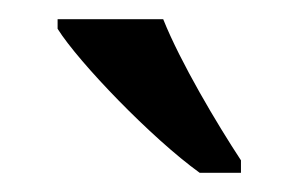

<svg xmlns="http://www.w3.org/2000/svg" viewBox="-20 -786 311 200"><path d="M188 -606H231V-619C206 -657 168 -721 150 -766H40V-756C62 -721 138 -642 188 -606Z"/></svg>

Font: Noto Serif Thai Condensed Medium
Style: Regular
Weight: 500
Width: 3
Designer: Monotype Design Team
Foundry: Monotype Imaging Inc.
Version: Version 2.002